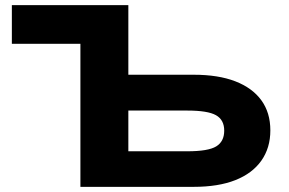

<svg xmlns="http://www.w3.org/2000/svg" viewBox="-20 -725 1123 745"><path d="M292 0V-555H26V-705H478V-435H732Q827 -435 893 -409.5Q959 -384 994 -336Q1029 -288 1029 -219Q1029 -151 994 -101.5Q959 -52 893 -26Q827 0 732 0ZM478 -138H707Q788 -138 819 -157Q850 -176 850 -218Q850 -260 818 -278Q786 -296 707 -296H478Z"/></svg>

Font: Nunito Sans 7pt Expanded ExtraBold
Style: Regular
Weight: 800
Width: 7
Designer: Vernon Adams
Foundry: Vernon Adams
Version: Version 3.101;gftools[0.9.27]